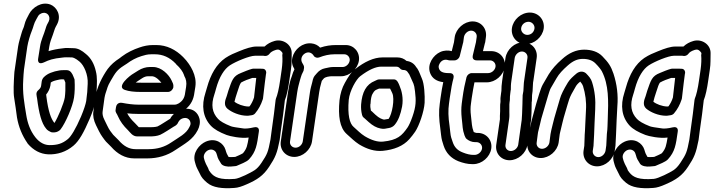

<svg xmlns="http://www.w3.org/2000/svg" viewBox="-20 -797 3869 1040"><path d="M220 -460C245 -472 267 -480 317 -485C338 -488 344 -486 370 -486C375 -486 390 -481 410 -464C435 -444 458 -392 455 -343C453 -303 453 -294 447 -250C444 -233 435 -204 419 -166C390 -98 364 -57 348 -44C317 -18 289 -11 249 -11C224 -11 196 -22 171 -54C143 -90 129 -131 122 -175C112 -237 101 -292 106 -367C107 -383 108 -405 110 -421L128 -545C132 -570 144 -610 152 -629C162 -652 162 -668 177 -693C186 -708 187 -717 203 -724C235 -738 257 -708 244 -681C237 -669 231 -657 227 -642C218 -610 202 -581 197 -545L187 -482C187 -482 177 -440 220 -460ZM243 -520 247 -545C250 -566 259 -590 266 -608C271 -620 276 -642 282 -652L288 -663C316 -714 286 -759 254 -772C205 -791 156 -756 138 -722C128 -704 117 -683 113 -665C108 -643 103 -640 98 -622C93 -605 81 -566 78 -545L60 -421C59 -413 57 -404 57 -393C55 -356 51 -298 57 -265C63 -229 67 -198 72 -161C81 -109 100 -63 129 -21C129 -21 130 -20 130 -19C161 17 198 37 241 39C290 41 338 26 378 -8C409 -34 435 -82 465 -152C482 -192 493 -224 497 -250C500 -272 502 -289 503 -302C505 -341 508 -378 499 -412C490 -451 473 -482 446 -504C424 -523 403 -536 378 -536C349 -536 343 -539 318 -535C290 -532 266 -527 243 -520ZM308 -96C335 -131 374 -220 381 -269C385 -297 386 -328 384 -363C384 -365 384 -367 383 -369L377 -384C372 -397 362 -417 342 -417H325C297 -418 255 -406 235 -393C225 -386 209 -376 206 -356L203 -334C202 -324 197 -317 188 -309C171 -295 179 -279 181 -263C191 -184 205 -129 230 -100C233 -96 237 -92 242 -89L253 -83C256 -81 260 -80 264 -80H275C287 -80 302 -88 308 -96ZM275 -131 274 -132C257 -152 241 -194 231 -276C231 -279 230 -282 230 -285C241 -298 250 -316 253 -334L255 -350C262 -355 271 -359 288 -363C313 -369 311 -367 327 -367C327 -366 328 -364 329 -362L334 -350C335 -319 334 -292 331 -269C326 -237 294 -161 275 -131Z M656 -310C679 -302 707 -299 742 -299H890C905 -299 917 -313 919 -324V-326C921 -341 914 -351 909 -362C895 -392 855 -434 810 -434H791C770 -434 748 -427 729 -415C714 -405 704 -399 702 -398C685 -389 607 -327 656 -310ZM715 -350C727 -358 732 -362 751 -374C762 -381 772 -384 783 -384H802C810 -384 821 -381 835 -369C843 -362 849 -355 854 -349H749C736 -349 725 -349 715 -350ZM988 -208C1015 -231 1029 -260 1033 -295L1038 -326C1043 -359 1036 -387 1024 -414C1013 -438 996 -464 972 -488C932 -528 883 -553 827 -553H808C783 -553 759 -548 736 -540C703 -529 669 -513 640 -491C636 -488 631 -484 627 -481C602 -465 581 -447 563 -423C535 -383 504 -325 496 -267L486 -194C482 -169 488 -144 500 -119C507 -104 524 -69 535 -55C543 -45 548 -36 554 -30L582 -2C616 37 658 61 707 61H778C834 61 886 46 931 15C983 -20 1024 -40 1051 -92C1061 -111 1066 -135 1060 -156C1052 -185 1028 -209 988 -208ZM922 -180C914 -172 908 -166 902 -154C888 -146 849 -119 833 -112C831 -111 817 -108 797 -108H732L729 -111C723 -118 717 -124 711 -130C691 -149 678 -166 669 -183C688 -181 707 -180 725 -180H917ZM732 -230C702 -230 672 -234 641 -240C635 -241 612 -243 608 -215L606 -201C605 -196 607 -190 609 -186C613 -179 617 -173 620 -165C631 -140 649 -115 673 -92C686 -79 698 -58 724 -58H790C813 -58 831 -60 848 -67C866 -75 905 -101 921 -111C928 -115 939 -119 945 -134C951 -145 957 -151 967 -155C991 -164 1007 -152 1011 -136C1014 -125 1011 -119 1006 -109C989 -72 948 -53 907 -25C872 -1 832 11 785 11H714C681 11 651 -4 622 -38C616 -45 606 -53 593 -67C588 -73 584 -79 577 -88C567 -101 553 -134 546 -147C536 -166 534 -182 536 -194L546 -267C548 -278 550 -286 552 -292C563 -322 560 -326 580 -360C605 -403 614 -418 650 -441C656 -445 661 -448 667 -452C691 -470 717 -484 746 -493C762 -498 778 -503 800 -503H819C861 -503 899 -487 933 -451L934 -449C956 -429 970 -410 977 -390C977 -389 978 -387 978 -386C988 -369 992 -350 988 -326L983 -295C980 -267 969 -250 948 -237C941 -233 934 -230 924 -230Z M1386 -425H1351C1349 -425 1347 -424 1345 -424C1329 -420 1300 -408 1286 -402C1242 -385 1237 -363 1217 -306C1213 -294 1210 -282 1208 -276C1200 -255 1190 -228 1211 -209C1234 -189 1278 -170 1319 -170H1323L1344 -173C1351 -174 1358 -178 1362 -183C1380 -204 1394 -230 1403 -258C1404 -261 1405 -264 1405 -267C1412 -331 1418 -375 1421 -398L1422 -401C1423 -410 1419 -419 1411 -423C1407 -425 1391 -425 1386 -425ZM1250 -246C1253 -261 1259 -278 1265 -297C1274 -326 1280 -343 1286 -350C1302 -359 1327 -369 1347 -375H1368C1365 -351 1361 -315 1356 -269C1350 -250 1342 -235 1332 -221L1325 -220C1297 -221 1266 -233 1250 -246ZM1473 -256C1468 -211 1461 -154 1451 -86L1445 -41C1432 28 1428 37 1397 84C1384 104 1371 117 1359 125C1341 137 1277 170 1252 172C1172 178 1141 164 1120 137C1116 131 1114 129 1112 126C1111 124 1109 117 1107 113C1098 97 1092 84 1089 75L1085 61C1079 41 1095 22 1109 16C1130 7 1148 20 1152 33L1156 45C1159 60 1167 73 1178 90C1187 103 1212 107 1231 105C1244 104 1253 103 1253 103C1257 103 1262 102 1265 100C1282 92 1315 81 1329 66C1367 24 1372 -11 1382 -83C1383 -87 1387 -115 1354 -107C1329 -101 1311 -100 1300 -101C1262 -106 1238 -110 1231 -113C1195 -127 1172 -141 1161 -153C1129 -187 1122 -229 1141 -285C1144 -292 1146 -303 1150 -316C1168 -382 1195 -423 1225 -443C1257 -464 1332 -495 1361 -495H1407C1408 -495 1410 -495 1413 -494C1423 -492 1435 -498 1441 -507C1446 -514 1456 -521 1475 -527C1486 -530 1496 -530 1509 -512C1510 -511 1511 -509 1510 -504C1510 -502 1509 -500 1509 -499C1511 -476 1510 -450 1506 -421L1498 -366C1491 -315 1482 -280 1475 -264C1474 -261 1473 -258 1473 -256ZM1523 -254C1533 -279 1541 -316 1548 -366L1556 -421C1561 -452 1559 -479 1560 -507C1562 -557 1511 -588 1467 -575C1446 -569 1429 -560 1413 -545H1369C1344 -545 1313 -535 1274 -519C1249 -509 1227 -500 1201 -483C1153 -450 1121 -395 1101 -322C1098 -310 1095 -301 1093 -295C1070 -225 1079 -162 1122 -116C1140 -97 1168 -81 1207 -66C1225 -59 1285 -46 1327 -52C1320 -11 1318 7 1296 33C1285 40 1266 48 1254 53C1248 53 1225 55 1218 53C1209 38 1207 32 1205 26L1201 13C1191 -20 1149 -53 1095 -30C1060 -15 1021 31 1036 81L1040 95C1044 110 1052 122 1061 141C1071 164 1081 175 1102 193C1133 219 1183 226 1249 221C1269 220 1290 213 1317 201C1372 177 1406 155 1438 106C1471 56 1481 34 1495 -39L1501 -86C1511 -153 1518 -208 1523 -254Z M1874 -468C1871 -450 1854 -434 1836 -434H1783C1769 -434 1755 -430 1740 -427C1723 -424 1708 -414 1697 -401C1688 -390 1680 -385 1675 -367L1671 -350C1667 -334 1662 -319 1659 -298L1620 -31C1617 -13 1600 3 1581 3C1562 3 1548 -13 1551 -31L1590 -298C1595 -330 1599 -339 1604 -360L1609 -377C1612 -388 1616 -398 1622 -409C1624 -412 1625 -415 1625 -418L1627 -430C1628 -439 1622 -449 1618 -455C1608 -471 1611 -492 1628 -505C1648 -520 1669 -513 1680 -494C1686 -485 1699 -482 1709 -486C1737 -497 1764 -503 1792 -503H1845C1863 -503 1877 -486 1874 -468ZM1574 53C1620 53 1663 15 1670 -31L1709 -298C1712 -319 1715 -329 1719 -344L1723 -359C1726 -363 1728 -365 1733 -371C1742 -381 1762 -383 1775 -384H1828C1873 -384 1917 -423 1924 -468C1931 -513 1898 -553 1853 -553H1800C1771 -553 1744 -549 1714 -539C1702 -552 1686 -560 1667 -562C1618 -567 1575 -530 1564 -486C1558 -461 1563 -442 1575 -422C1569 -410 1565 -399 1561 -385L1555 -368C1548 -346 1545 -329 1540 -298L1501 -31C1494 15 1528 53 1574 53Z M2114 -367H2035C2031 -367 2027 -366 2024 -365L2011 -359C1963 -340 1941 -297 1936 -231C1935 -212 1936 -195 1941 -175C1944 -162 1951 -160 1957 -154L1977 -136C1999 -116 2020 -105 2041 -101C2057 -98 2063 -99 2077 -102C2090 -104 2104 -105 2118 -121C2138 -145 2150 -178 2158 -220C2166 -265 2156 -306 2144 -333C2140 -343 2132 -367 2114 -367ZM2093 -317C2097 -308 2101 -302 2105 -292C2119 -261 2104 -179 2085 -153C2081 -152 2063 -149 2060 -149C2048 -152 2035 -156 2013 -176L1994 -194C1992 -196 1991 -196 1989 -198C1986 -212 1985 -225 1986 -232C1986 -233 1987 -233 1987 -234C1988 -262 1993 -280 1997 -287C2010 -310 2012 -308 2033 -317ZM2163 -418C2177 -418 2184 -414 2190 -404L2197 -394C2201 -386 2204 -379 2207 -372C2218 -345 2223 -346 2228 -302C2234 -252 2234 -222 2214 -165C2204 -136 2194 -116 2188 -107C2157 -62 2133 -38 2055 -30C2026 -27 1993 -37 1956 -59C1932 -74 1918 -90 1895 -110C1874 -128 1862 -174 1869 -256C1874 -306 1910 -368 1931 -384C1978 -420 2016 -436 2045 -436H2125C2135 -436 2141 -433 2147 -426C2151 -421 2158 -418 2163 -418ZM2182 -467C2169 -479 2152 -486 2132 -486H2052C2005 -486 1955 -463 1903 -422C1882 -406 1867 -382 1848 -348C1833 -322 1823 -289 1819 -254C1811 -168 1820 -105 1858 -71C1883 -49 1899 -32 1925 -15C1968 11 2010 24 2053 20C2115 14 2164 -6 2197 -43C2209 -56 2219 -70 2229 -84C2250 -115 2277 -192 2280 -240C2282 -280 2278 -345 2265 -372C2256 -391 2252 -408 2241 -425L2234 -434C2223 -452 2206 -464 2182 -467Z M2532 -631C2551 -631 2565 -614 2562 -596L2558 -568L2541 -497C2538 -486 2541 -470 2562 -470H2634C2652 -470 2667 -454 2664 -435C2661 -416 2642 -401 2624 -401H2535C2522 -401 2510 -390 2507 -379C2499 -348 2491 -310 2485 -265L2481 -235C2478 -211 2478 -185 2481 -157C2487 -109 2484 -99 2496 -64L2500 -55C2502 -50 2504 -47 2508 -44C2519 -35 2535 -27 2554 -27H2561C2579 -27 2594 -11 2591 8C2588 27 2569 42 2551 42H2544C2528 42 2509 38 2487 29C2458 18 2441 0 2432 -28C2429 -37 2426 -45 2424 -52C2420 -62 2417 -104 2415 -116C2408 -162 2407 -201 2412 -235L2416 -265C2423 -315 2430 -351 2436 -372C2439 -382 2439 -401 2416 -401H2410C2376 -401 2363 -411 2358 -425C2355 -434 2355 -440 2360 -450C2368 -467 2385 -479 2409 -471C2411 -470 2415 -470 2417 -470H2442C2455 -470 2467 -481 2470 -492L2488 -564C2488 -565 2489 -566 2489 -567L2493 -596C2496 -614 2513 -631 2532 -631ZM2641 8C2648 -38 2614 -77 2568 -77H2561C2559 -77 2549 -80 2546 -82C2534 -115 2537 -124 2531 -170C2528 -194 2528 -216 2531 -235L2535 -265C2540 -298 2545 -327 2550 -351H2617C2663 -351 2707 -389 2714 -435C2721 -481 2687 -520 2641 -520H2596L2607 -565C2607 -566 2608 -566 2608 -567L2612 -596C2619 -642 2586 -681 2540 -681C2494 -681 2450 -642 2443 -596L2439 -568L2427 -520C2409 -525 2385 -525 2364 -515C2327 -498 2292 -449 2310 -401C2321 -372 2346 -356 2381 -352C2376 -330 2371 -300 2366 -265L2362 -235C2356 -195 2358 -150 2365 -101C2366 -93 2367 -81 2369 -67C2372 -40 2376 -30 2383 -8C2396 32 2423 60 2462 76C2488 86 2513 92 2537 92H2544C2590 92 2634 54 2641 8Z M2814 -568C2768 -568 2725 -529 2718 -483L2700 -359C2697 -339 2696 -322 2696 -305L2694 -291C2692 -275 2690 -264 2691 -254V-245C2689 -236 2689 -226 2689 -213C2690 -185 2687 -181 2688 -151L2668 -13C2661 33 2694 71 2740 71C2786 71 2830 33 2837 -13L2857 -149V-151L2859 -187L2860 -244V-245C2860 -246 2861 -247 2861 -248L2862 -282L2865 -305V-307L2867 -343C2867 -349 2868 -354 2869 -359L2887 -483C2894 -529 2860 -568 2814 -568ZM2747 21C2728 21 2715 5 2718 -13L2738 -153C2740 -168 2739 -184 2739 -189C2740 -198 2738 -233 2740 -242C2744 -264 2740 -263 2744 -291L2746 -307C2746 -308 2747 -310 2747 -311C2747 -324 2747 -340 2750 -359L2768 -483C2771 -501 2788 -518 2807 -518C2826 -518 2840 -501 2837 -483L2819 -359C2818 -352 2817 -345 2817 -339L2815 -304L2811 -281V-278L2810 -244V-242V-239L2808 -181L2806 -148L2787 -13C2784 5 2766 21 2747 21ZM2843 -679C2862 -679 2878 -661 2875 -642C2872 -622 2856 -608 2836 -608C2817 -608 2800 -626 2803 -645C2806 -665 2823 -679 2843 -679ZM2753 -645C2746 -598 2781 -558 2828 -558C2874 -558 2918 -596 2925 -642C2932 -689 2897 -729 2850 -729C2803 -729 2760 -691 2753 -645Z M2916 9C2897 9 2884 -7 2887 -25L2893 -71C2894 -78 2895 -85 2897 -91C2903 -111 2906 -132 2912 -154L2934 -229C2940 -247 2955 -305 2963 -319L2995 -374C3008 -397 3028 -418 3055 -442C3083 -467 3108 -478 3137 -478C3168 -478 3190 -469 3205 -454C3224 -435 3235 -420 3240 -411C3278 -337 3276 -252 3272 -153C3270 -118 3272 -108 3267 -70V-68L3264 -9L3260 19C3257 37 3240 54 3221 54C3202 54 3188 37 3191 19L3195 -8V-11L3198 -66C3199 -87 3202 -176 3204 -204C3207 -255 3202 -305 3187 -352C3182 -370 3169 -385 3154 -400C3147 -406 3138 -409 3130 -409C3123 -409 3113 -407 3103 -399C3084 -383 3067 -368 3056 -350C3033 -312 3019 -284 3013 -262C3004 -228 2982 -161 2974 -124C2967 -94 2965 -90 2962 -71L2956 -25C2953 -7 2935 9 2916 9ZM3214 104C3260 104 3303 65 3310 19L3314 -10V-12L3317 -71C3319 -122 3321 -174 3324 -222C3329 -281 3322 -340 3303 -398C3289 -439 3276 -458 3243 -492C3219 -517 3184 -528 3144 -528C3101 -528 3061 -510 3024 -476C2994 -450 2970 -423 2952 -394L2920 -339C2908 -318 2893 -263 2885 -237L2864 -160C2860 -146 2857 -134 2855 -123C2851 -103 2846 -91 2843 -71L2837 -25C2830 21 2863 59 2909 59C2955 59 2999 21 3006 -25L3012 -71C3012 -71 3013 -75 3014 -80C3022 -112 3030 -151 3042 -189C3064 -260 3058 -260 3099 -329C3103 -336 3110 -345 3123 -355C3131 -346 3136 -337 3138 -331C3151 -289 3157 -245 3154 -200C3152 -176 3149 -79 3147 -65V-62L3145 -7L3141 19C3134 65 3168 104 3214 104Z M3655 -425H3620C3618 -425 3616 -424 3614 -424C3598 -420 3569 -408 3555 -402C3511 -385 3506 -363 3486 -306C3482 -294 3479 -282 3477 -276C3469 -255 3459 -228 3480 -209C3503 -189 3547 -170 3588 -170H3592L3613 -173C3620 -174 3627 -178 3631 -183C3649 -204 3663 -230 3672 -258C3673 -261 3674 -264 3674 -267C3681 -331 3687 -375 3690 -398L3691 -401C3692 -410 3688 -419 3680 -423C3676 -425 3660 -425 3655 -425ZM3519 -246C3522 -261 3528 -278 3534 -297C3543 -326 3549 -343 3555 -350C3571 -359 3596 -369 3616 -375H3637C3634 -351 3630 -315 3625 -269C3619 -250 3611 -235 3601 -221L3594 -220C3566 -221 3535 -233 3519 -246ZM3742 -256C3737 -211 3730 -154 3720 -86L3714 -41C3701 28 3697 37 3666 84C3653 104 3640 117 3628 125C3610 137 3546 170 3521 172C3441 178 3410 164 3389 137C3385 131 3383 129 3381 126C3380 124 3378 117 3376 113C3367 97 3361 84 3358 75L3354 61C3348 41 3364 22 3378 16C3399 7 3417 20 3421 33L3425 45C3428 60 3436 73 3447 90C3456 103 3481 107 3500 105C3513 104 3522 103 3522 103C3526 103 3531 102 3534 100C3551 92 3584 81 3598 66C3636 24 3641 -11 3651 -83C3652 -87 3656 -115 3623 -107C3598 -101 3580 -100 3569 -101C3531 -106 3507 -110 3500 -113C3464 -127 3441 -141 3430 -153C3398 -187 3391 -229 3410 -285C3413 -292 3415 -303 3419 -316C3437 -382 3464 -423 3494 -443C3526 -464 3601 -495 3630 -495H3676C3677 -495 3679 -495 3682 -494C3692 -492 3704 -498 3710 -507C3715 -514 3725 -521 3744 -527C3755 -530 3765 -530 3778 -512C3779 -511 3780 -509 3779 -504C3779 -502 3778 -500 3778 -499C3780 -476 3779 -450 3775 -421L3767 -366C3760 -315 3751 -280 3744 -264C3743 -261 3742 -258 3742 -256ZM3792 -254C3802 -279 3810 -316 3817 -366L3825 -421C3830 -452 3828 -479 3829 -507C3831 -557 3780 -588 3736 -575C3715 -569 3698 -560 3682 -545H3638C3613 -545 3582 -535 3543 -519C3518 -509 3496 -500 3470 -483C3422 -450 3390 -395 3370 -322C3367 -310 3364 -301 3362 -295C3339 -225 3348 -162 3391 -116C3409 -97 3437 -81 3476 -66C3494 -59 3554 -46 3596 -52C3589 -11 3587 7 3565 33C3554 40 3535 48 3523 53C3517 53 3494 55 3487 53C3478 38 3476 32 3474 26L3470 13C3460 -20 3418 -53 3364 -30C3329 -15 3290 31 3305 81L3309 95C3313 110 3321 122 3330 141C3340 164 3350 175 3371 193C3402 219 3452 226 3518 221C3538 220 3559 213 3586 201C3641 177 3675 155 3707 106C3740 56 3750 34 3764 -39L3770 -86C3780 -153 3787 -208 3792 -254Z"/></svg>

Font: AppleStorm
Style: XbdOutIta
Weight: 800
Foundry: Cannot Into Space Fonts
Version: Version 1.01